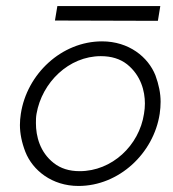

<svg xmlns="http://www.w3.org/2000/svg" viewBox="-20 -607 574 636"><path d="M162 -539 503 -538 511 -587H170ZM49 -230C47 -217 46 -205 46 -193C46 -165 52 -135 64 -104C88 -43 152 9 240 9C374 9 489 -99 509 -230C511 -244 512 -257 512 -270C512 -298 506 -327 495 -357C471 -418 407 -470 318 -470C184 -470 69 -362 49 -230ZM101 -230C119 -334 208 -421 314 -421C349 -421 378 -412 401 -394C447 -357 460 -305 460 -264C460 -253 459 -242 457 -230C441 -125 351 -40 244 -40C209 -40 181 -49 158 -67C112 -103 99 -156 99 -199C99 -209 99 -219 101 -230Z"/></svg>

Font: Jost Light
Style: Italic
Weight: 300
Italic angle: -5°
Version: Version 3.710